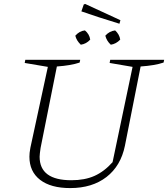

<svg xmlns="http://www.w3.org/2000/svg" viewBox="-20 -950 857 979"><path d="M338 9Q239 9 184.5 -33Q130 -75 130 -151Q130 -160 131 -171Q132 -182 135 -197L224 -609L106 -629L109 -645H389L386 -631Q342 -616 270 -611L187 -196Q185 -181 183.5 -170Q182 -159 182 -151Q182 -31 344 -31Q412 -31 461.5 -53Q511 -75 554 -123L656 -609L539 -629L542 -645H817L814 -631Q770 -616 697 -611L617 -207Q596 -104 523 -47.5Q450 9 338 9ZM589 -829Q530 -847 484 -862Q438 -877 395 -892L407 -927L414 -930L594 -847ZM392 -722Q370 -743 364 -768Q385 -792 413 -795Q436 -776 440 -748Q420 -726 392 -722ZM545 -722Q524 -741 517 -768Q537 -791 567 -795Q589 -775 593 -748Q572 -726 545 -722Z"/></svg>

Font: Piazzolla SC ExtraLight
Style: Italic
Weight: 200
Italic angle: -11.3°
Designer: Juan Pablo del Peral
Foundry: Huerta Tipografica
Version: Version 1.330